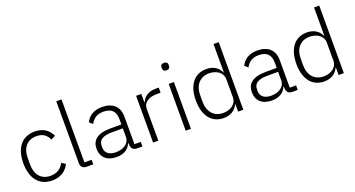

<svg xmlns="http://www.w3.org/2000/svg" viewBox="-47 -1352 3656 1976"><g transform="rotate(-20 1781.0 -364.0)"><path d="M273 12C367 12 429 -32 462 -100L420 -128C391 -71 343 -39 273 -39C169 -39 113 -112 113 -220V-292C113 -400 169 -473 273 -473C340 -473 383 -442 407 -387L455 -411C425 -478 367 -524 273 -524C133 -524 52 -425 52 -256C52 -87 133 12 273 12Z M725 0V-50H646V-740H589V-62C589 -25 611 0 652 0Z M1263 0V-50H1194V-353C1194 -461 1127 -524 1008 -524C915 -524 858 -480 830 -421L866 -391C894 -444 938 -474 1006 -474C1093 -474 1137 -431 1137 -347V-287H1019C871 -287 811 -230 811 -139C811 -44 873 12 980 12C1060 12 1112 -24 1135 -81H1140V-63C1143 -25 1161 0 1205 0ZM988 -37C918 -37 871 -69 871 -128V-152C871 -209 915 -244 1017 -244H1137V-149C1137 -80 1071 -37 988 -37Z M1437 0V-350C1437 -416 1498 -456 1583 -456H1628V-512H1594C1506 -512 1461 -468 1441 -420H1437V-512H1380V0Z M1765 -651C1792 -651 1804 -666 1804 -687V-697C1804 -718 1792 -733 1765 -733C1738 -733 1726 -718 1726 -697V-687C1726 -666 1738 -651 1765 -651ZM1737 0H1794V-512H1737Z M2311 0H2368V-740H2311V-430H2308C2283 -487 2230 -524 2152 -524C2021 -524 1941 -425 1941 -256C1941 -87 2021 12 2152 12C2230 12 2281 -25 2308 -82H2311ZM2165 -39C2063 -39 2002 -110 2002 -220V-292C2002 -402 2063 -473 2165 -473C2244 -473 2311 -426 2311 -359V-156C2311 -84 2244 -39 2165 -39Z M2964 0V-50H2895V-353C2895 -461 2828 -524 2709 -524C2616 -524 2559 -480 2531 -421L2567 -391C2595 -444 2639 -474 2707 -474C2794 -474 2838 -431 2838 -347V-287H2720C2572 -287 2512 -230 2512 -139C2512 -44 2574 12 2681 12C2761 12 2813 -24 2836 -81H2841V-63C2844 -25 2862 0 2906 0ZM2689 -37C2619 -37 2572 -69 2572 -128V-152C2572 -209 2616 -244 2718 -244H2838V-149C2838 -80 2772 -37 2689 -37Z M3412 0H3469V-740H3412V-430H3409C3384 -487 3331 -524 3253 -524C3122 -524 3042 -425 3042 -256C3042 -87 3122 12 3253 12C3331 12 3382 -25 3409 -82H3412ZM3266 -39C3164 -39 3103 -110 3103 -220V-292C3103 -402 3164 -473 3266 -473C3345 -473 3412 -426 3412 -359V-156C3412 -84 3345 -39 3266 -39Z"/></g></svg>

Font: IBM Plex Thai Looped Light
Style: Regular
Weight: 300
Designer: Mike Abbink, Paul van der Laan, Pieter van Rosmalen, Ben Mitchell, Mark Frömberg
Foundry: Bold Monday
Version: Version 1.0